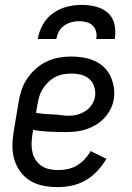

<svg xmlns="http://www.w3.org/2000/svg" viewBox="-20 -760 540 788"><path d="M218 8Q188 8 159 2.5Q130 -3 106 -17Q82 -31 65 -53.5Q48 -76 39.5 -103Q31 -130 31 -159.5Q31 -189 36 -219L56 -339Q60 -364 68 -389Q76 -414 91 -436.5Q106 -459 126.5 -477.5Q147 -496 171.5 -507.5Q196 -519 221.5 -523.5Q247 -528 272 -528Q297 -528 321.5 -524Q346 -520 367.5 -510.5Q389 -501 406 -485Q423 -469 433 -448Q443 -427 447 -402.5Q451 -378 447 -353Q444 -333 434 -313Q424 -293 409 -276.5Q394 -260 375 -248.5Q356 -237 335.5 -230Q315 -223 294 -220.5Q273 -218 252 -218Q218 -218 183 -219.5Q148 -221 116 -227L113 -208Q110 -189 109.5 -171Q109 -153 113 -135.5Q117 -118 126.5 -103.5Q136 -89 150 -79.5Q164 -70 182 -66Q200 -62 218 -62Q238 -62 257.5 -66Q277 -70 295 -80.5Q313 -91 327.5 -106.5Q342 -122 352 -140L417 -108Q401 -82 380 -59Q359 -36 332.5 -20.5Q306 -5 276 1.5Q246 8 218 8ZM264 -285Q281 -285 298 -289.5Q315 -294 331 -304.5Q347 -315 357 -330.5Q367 -346 370 -363Q373 -384 367 -403.5Q361 -423 347 -435.5Q333 -448 313.5 -453Q294 -458 273 -458Q256 -458 239 -455Q222 -452 206 -443.5Q190 -435 177 -422Q164 -409 154.5 -393.5Q145 -378 140.5 -361.5Q136 -345 133 -328L128 -297Q143 -294 160.5 -292.5Q178 -291 195.5 -290.5Q213 -290 229.5 -287.5Q246 -285 264 -285ZM135 -600Q140 -630 156 -659Q172 -688 198.5 -706.5Q225 -725 255.5 -732.5Q286 -740 316 -740Q346 -740 374.5 -732.5Q403 -725 423.5 -706.5Q444 -688 450 -659Q456 -630 451 -600H375Q378 -616 374.5 -630.5Q371 -645 360.5 -655Q350 -665 335.5 -669Q321 -673 305 -673Q289 -673 273.5 -669Q258 -665 243.5 -655Q229 -645 221.5 -630.5Q214 -616 211 -600Z"/></svg>

Font: Iosevka Curly
Style: Italic
Weight: 400
Italic angle: -9°
Monospace: yes
Designer: Belleve Invis
Foundry: Belleve Invis
Version: Version 22.1.2; ttfautohint (v1.8.4)